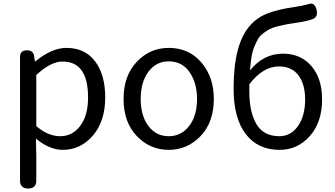

<svg xmlns="http://www.w3.org/2000/svg" viewBox="-20 -824 1872 1072"><path d="M91.8 183.6V-505.9Q91.8 -543 130.9 -543Q167 -543 170.9 -508.8L174.8 -481.4H177.7Q269.5 -556.6 350.6 -556.6Q454.1 -556.6 510.7 -481.9Q567.4 -407.2 567.4 -280.3Q567.4 -146.5 498.5 -66.9Q429.7 12.7 331.1 12.7Q256.8 12.7 180.7 -49.8L182.6 44.9V183.6Q182.6 228.5 137.7 228.5Q91.8 228.5 91.8 183.6ZM182.6 -405.3V-120.1Q248 -63.5 316.4 -63.5Q384.8 -63.5 428.2 -121.6Q471.7 -179.7 471.7 -279.3Q471.7 -480.5 329.1 -480.5Q263.7 -480.5 182.6 -405.3Z M921.9 -556.6Q1034.2 -556.6 1104 -475.6Q1173.8 -394.5 1173.8 -271.5Q1173.8 -141.6 1100.1 -64.5Q1026.4 12.7 921.9 12.7Q817.4 12.7 743.7 -64.5Q669.9 -141.6 669.9 -271.5Q669.9 -401.4 743.7 -479Q817.4 -556.6 921.9 -556.6ZM1080.1 -271.5Q1080.1 -360.4 1038.6 -420.9Q997.1 -481.4 921.9 -481.4Q851.6 -481.4 808.6 -423.3Q765.6 -365.2 765.6 -271.5Q765.6 -177.7 808.6 -120.6Q851.6 -63.5 921.9 -63.5Q992.2 -63.5 1036.1 -120.6Q1080.1 -177.7 1080.1 -271.5Z M1372.1 -311.5Q1372.1 -199.2 1411.6 -131.3Q1451.2 -63.5 1540 -63.5Q1603.5 -63.5 1643.6 -120.1Q1683.6 -176.8 1683.6 -268.6Q1683.6 -354.5 1646 -403.8Q1608.4 -453.1 1538.1 -453.1Q1448.2 -453.1 1372.1 -353.5ZM1377 -682.6Q1418 -728.5 1477.5 -750.5Q1537.1 -772.5 1625 -785.2Q1667 -791 1699.2 -799.8Q1737.3 -816.4 1748 -766.6Q1755.9 -732.4 1729.5 -718.8Q1697.3 -706.1 1643.6 -698.2Q1603.5 -692.4 1582 -688.5Q1560.5 -684.6 1530.8 -677.2Q1501 -669.9 1485.8 -661.6Q1470.7 -653.3 1451.2 -639.2Q1431.6 -625 1421.4 -607.4Q1411.1 -589.8 1400.4 -564.5Q1389.6 -539.1 1384.3 -505.9Q1378.9 -472.7 1376 -430.7Q1450.2 -524.4 1560.5 -524.4Q1658.2 -524.4 1718.3 -455.6Q1778.3 -386.7 1778.3 -268.6Q1778.3 -141.6 1710 -64.5Q1641.6 12.7 1541 12.7Q1418.9 12.7 1351.6 -76.2Q1284.2 -165 1284.2 -329.1Q1284.2 -580.1 1377 -682.6Z"/></svg>

Font: GenSenMaruGothic TW TTF Regular
Style: Regular
Weight: 400
Version: Version 1.301